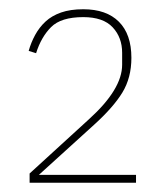

<svg xmlns="http://www.w3.org/2000/svg" viewBox="-20 -724 360 415"><path d="M274 -329H44V-349L172 -466Q244 -531 244 -584V-610Q244 -643 223.5 -665Q203 -687 160 -687Q112 -687 90.5 -665.5Q69 -644 58 -609L42 -614Q47 -632 56 -648.5Q65 -665 78.5 -677.5Q92 -690 112 -697Q132 -704 160 -704Q210 -704 237 -677Q264 -650 264 -599Q264 -556 244.5 -524Q225 -492 183 -454L64 -346H274Z"/></svg>

Font: IBM Plex Sans Condensed Thin
Style: Regular
Weight: 100
Width: 3
Designer: Mike Abbink, Paul van der Laan, Pieter van Rosmalen
Foundry: Bold Monday
Version: Version 1.3